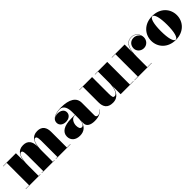

<svg xmlns="http://www.w3.org/2000/svg" viewBox="286 -1596 2732 2732"><g transform="rotate(-45 1652.0 -230.0)"><path d="M10.5 -4.5V0H305.5V-4.5H270.5V-223C270.5 -328.5 295.5 -420 332.5 -420C350.5 -420 365.5 -409.5 365.5 -325.5V-4.5H330.5V0H590.5V-4.5H555.5V-223C555.5 -328.5 580.5 -420 617.5 -420C635.5 -420 650.5 -409.5 650.5 -325.5V-4.5H615.5V0H910.5V-4.5H840.5V-319C840.5 -406 805 -470 708 -470C598 -470 565 -385 555.5 -299V-319C555.5 -406 520 -470 423 -470C313.5 -470 280 -385.5 270.5 -299.5V-460H10.5V-455.5H80.5V-4.5Z M1174.5 -252.5C1032.5 -252.5 950.5 -202.5 950.5 -113.5C950.5 -37.5 1006.5 10 1093 10C1179.5 10 1236.5 -39 1251.5 -131V-80C1251.5 -21 1306.5 10 1388.5 10C1466.5 10 1528.5 -12.5 1551 -63L1547.5 -64C1527 -24 1493.5 -14 1478 -14C1453.5 -14 1441.5 -29 1441.5 -49.5V-304.5C1441.5 -410.5 1351 -468 1183.5 -468C1092.5 -468 985.5 -443 985.5 -356C985.5 -305 1029.5 -271 1090 -271C1147.5 -271 1197 -303 1197 -358C1197 -412 1148.5 -441 1090 -441C1061 -441 1034.5 -431.5 1015.5 -416C1050.5 -450.5 1114.5 -461.5 1153.5 -461.5C1233.5 -461.5 1251.5 -376.5 1251.5 -304.5V-252.5ZM1196.5 -57.5C1164.5 -57.5 1152.5 -88.5 1152.5 -133.5C1152.5 -178 1179 -248.5 1242 -248.5H1251.5V-180.5C1251.5 -99 1227 -57.5 1196.5 -57.5Z M1803 -460H1543V-455.5H1613V-141C1613 -54 1648 10 1755.5 10C1867.5 10 1906.5 -79 1918 -167V0H2178V-4.5H2108V-460H1858V-455.5H1918V-237C1918 -145 1893 -40.5 1839 -40.5C1811 -40.5 1803 -50.5 1803 -134.5Z M2198 -4.5V0H2544.5V-4.5H2458V-217C2458 -364 2492 -465.5 2599.5 -465.5C2660 -465.5 2699.5 -426 2714 -379.5C2697.5 -412.5 2661 -438.5 2615 -438.5C2549.5 -438.5 2508.5 -390 2508.5 -330.5C2508.5 -275.5 2554 -228 2617 -228C2680 -228 2725 -280 2725 -339C2725 -403 2680.5 -470 2599.5 -470C2507.5 -470 2468.5 -400 2458 -291.5V-460H2198V-455.5H2268V-4.5Z M2762 -230C2762 -100 2860 10 3021 10C3182 10 3280 -100 3280 -230C3280 -360 3182 -470 3021 -470C2860 -470 2762 -360 2762 -230ZM2957 -230C2957 -374 2982 -465.5 3021 -465.5C3060 -465.5 3085 -374 3085 -230C3085 -86 3060 5.5 3021 5.5C2982 5.5 2957 -86 2957 -230Z"/></g></svg>

Font: Bodoni* 36pt Fatface
Style: Regular
Weight: 900
Version: Version 2.3